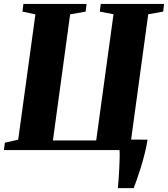

<svg xmlns="http://www.w3.org/2000/svg" viewBox="-27 -763 854 976"><path d="M572 193.5Q574 174 576 147.8Q578 121.5 579.2 93.8Q580.5 66 581.2 41Q582 16 580.5 0H-7L-2.5 -37.5L65.5 -53L153 -690L87 -704L92 -743H413L408.5 -704L329.5 -690L242 -49H462L550 -690.5L480.5 -704L485 -743H807L802.5 -704L726.5 -690.5L639.5 -53.5L723 -53Q717.5 -17.5 708.2 19.2Q699 56 688.5 89.5Q678 123 668.5 150Q659 177 652.5 193.5Z"/></svg>

Font: Merriweather 72pt Black
Style: Italic
Weight: 900
Italic angle: -7.8°
Version: Version 2.101